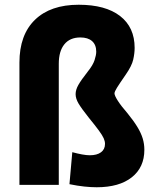

<svg xmlns="http://www.w3.org/2000/svg" viewBox="-20 -780 662 810"><path d="M388 10Q364 10 335.5 7Q307 4 273 -3L285 -138Q307 -132 326 -128.5Q345 -125 359 -125Q389 -125 406 -137.5Q423 -150 423 -173Q423 -184 417.5 -196.5Q412 -209 397 -229.5Q382 -250 355 -283Q324 -322 311.5 -343Q299 -364 299 -383Q299 -401 310.5 -421.5Q322 -442 351 -479Q372 -505 379 -526.5Q386 -548 386 -562Q386 -591 368.5 -606.5Q351 -622 319 -622Q275 -622 251.5 -593Q228 -564 228 -511V0H62V-516Q62 -633 127.5 -696.5Q193 -760 312 -760Q425 -760 486.5 -712.5Q548 -665 548 -578Q548 -555 542 -528.5Q536 -502 511 -466Q484 -427 473.5 -410Q463 -393 463 -386Q463 -377 477 -355Q491 -333 518 -302Q544 -270 559.5 -244.5Q575 -219 582 -196Q589 -173 589 -148Q589 -74 536 -32Q483 10 388 10Z"/></svg>

Font: M PLUS 1 Thin ExtraBold
Style: Regular
Weight: 800
Version: Version 1.001